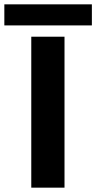

<svg xmlns="http://www.w3.org/2000/svg" viewBox="-61 -864 443 884"><path d="M-41 -747V-844H362V-747ZM83 0V-695H236V0Z"/></svg>

Font: Coval
Style: Heavy
Weight: 900
Foundry: Context Ltd
Version: Version 001.000